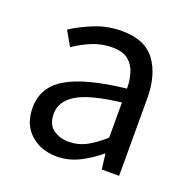

<svg xmlns="http://www.w3.org/2000/svg" viewBox="-106 -662 776 780"><g transform="rotate(20 282.0 -272.0)"><path d="M217 13Q149 13 103.5 -27.5Q58 -68 58 -141Q58 -230 139 -277.5Q220 -325 392 -344Q392 -379 382.5 -410.5Q373 -442 349 -461.5Q325 -481 280 -481Q233 -481 191.5 -463.5Q150 -446 117 -423L81 -486Q119 -511 174.5 -534Q230 -557 295 -557Q394 -557 438.5 -496Q483 -435 483 -334V0H408L400 -65H397Q358 -32 312.5 -9.5Q267 13 217 13ZM243 -60Q283 -60 318 -78.5Q353 -97 392 -132V-284Q257 -268 202 -234Q147 -200 147 -147Q147 -101 175 -80.5Q203 -60 243 -60Z"/></g></svg>

Font: Noto Sans CJK KR Regular (TTF)
Style: Regular
Weight: 400
Designer: Ryoko NISHIZUKA 西塚涼子 (kana & ideographs); Paul D. Hunt (Latin, Greek & Cyrillic); Wenlong ZHANG 张文龙 (bopomofo); Sandoll 
Foundry: Adobe Systems Incorporated
Version: Version 1.004;PS 1.004;hotconv 1.0.82;makeotf.lib2.5.63406